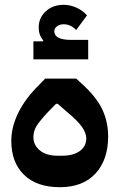

<svg xmlns="http://www.w3.org/2000/svg" viewBox="-20 -768 498 799"><path d="M229 11Q133 11 80 -40.5Q27 -92 27 -182Q27 -239 56 -298.5Q85 -358 144 -416L168 -441H297L320 -420Q380 -366 405 -314Q430 -262 430 -200Q430 -103 377.5 -46Q325 11 229 11ZM239 -120Q285 -120 312 -139.5Q339 -159 339 -192Q339 -213 322.5 -238Q306 -263 258 -303L220 -336H213L180 -302Q147 -267 133 -245Q119 -223 119 -197Q119 -164 146 -142Q173 -120 219 -120ZM119 -596H159L160 -600Q141 -622 141 -653Q141 -694 170.5 -721Q200 -748 245 -748Q272 -748 298.5 -736Q325 -724 342 -704L297 -643Q274 -667 245 -667Q228 -667 217 -658.5Q206 -650 206 -638Q206 -602 276 -602H347V-521H119Z"/></svg>

Font: IBM Plex Sans Arabic SmBld
Style: Regular
Weight: 600
Designer: Mike Abbink, Paul van der Laan, Pieter van Rosmalen, Wael Morcos, Khajak Apelian
Foundry: Bold Monday
Version: Version 1.005